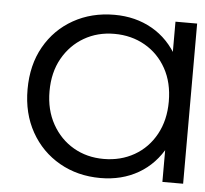

<svg xmlns="http://www.w3.org/2000/svg" viewBox="-44 -576 671 627"><g transform="rotate(5 291.5 -262.5)"><path d="M307 5Q232 5 172.5 -29Q113 -63 79 -123.5Q45 -184 45 -263Q45 -343 79 -403Q113 -463 172.5 -496.5Q232 -530 307 -530Q376 -530 430.5 -499Q485 -468 517.5 -408.5Q550 -349 550 -263Q550 -178 518 -118Q486 -58 431.5 -26.5Q377 5 307 5ZM312 -58Q368 -58 412.5 -83.5Q457 -109 482.5 -155.5Q508 -202 508 -263Q508 -325 482.5 -371Q457 -417 412.5 -442.5Q368 -468 312 -468Q257 -468 213 -442.5Q169 -417 143 -371Q117 -325 117 -263Q117 -202 143 -155.5Q169 -109 213 -83.5Q257 -58 312 -58ZM510 0V-158L517 -264L507 -370V-525H578V0Z"/></g></svg>

Font: MOST Montserrat
Style: Regular
Weight: 400
Designer: Julieta Ulanovsky
Foundry: Julieta Ulanovsky
Version: Version 8.000;March 11, 2024;FontCreator 15.0.0.2926 64-bit